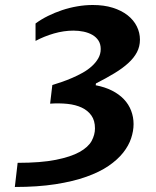

<svg xmlns="http://www.w3.org/2000/svg" viewBox="-20 -745 622 765"><path d="M537.6 -586.9Q537.6 -559.6 525.6 -536.9Q513.7 -514.2 491.2 -493.7Q468.8 -473.1 436.3 -453.4Q403.8 -433.6 362.3 -412.6Q361.8 -410.6 361.8 -408.9Q361.8 -407.2 361.3 -405.3Q397.9 -398.4 426.3 -384Q454.6 -369.6 473.6 -349.6Q492.7 -329.6 502.4 -304.2Q512.2 -278.8 512.2 -250.5Q512.2 -223.1 502.4 -193.8Q492.7 -164.6 470.7 -136.7Q448.7 -108.9 412.8 -84.2Q377 -59.6 324.2 -40.8Q271.5 -22 200.9 -11Q130.4 0 39.1 0L50.3 -96.2Q143.1 -96.2 202.6 -108.2Q262.2 -120.1 296.9 -139.4Q331.5 -158.7 345 -183.3Q358.4 -208 358.4 -233.4Q358.4 -264.6 344.2 -284.7Q330.1 -304.7 305.9 -316.2Q281.7 -327.6 249 -331.1Q216.3 -334.5 179.7 -332L188.5 -406.2Q204.6 -411.1 225.3 -418.2Q246.1 -425.3 267.6 -434.6Q289.1 -443.8 309.6 -455.3Q330.1 -466.8 345.9 -481.2Q361.8 -495.6 371.6 -512.7Q381.3 -529.8 381.3 -549.8Q381.3 -569.3 372.3 -583.3Q363.3 -597.2 348.1 -606Q333 -614.7 313.2 -618.9Q293.5 -623 272.5 -623Q234.4 -623 194.8 -611.6Q155.3 -600.1 121.6 -582V-651.4Q144 -668 171.1 -681.4Q198.2 -694.8 227.5 -704.6Q256.8 -714.4 287.8 -719.7Q318.8 -725.1 349.6 -725.1Q394.5 -725.1 429.4 -714.1Q464.4 -703.1 488.5 -684.1Q512.7 -665 525.1 -639.9Q537.6 -614.7 537.6 -586.9Z"/></svg>

Font: Proza Libre
Style: SemiBold Italic
Weight: 600
Designer: Jasper de Waard
Foundry: Jasper de Waard
Version: Version 1.000; ttfautohint (v1.4.1.8-43bc)